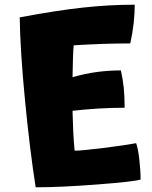

<svg xmlns="http://www.w3.org/2000/svg" viewBox="-20 -755 649 818"><path d="M579 10Q550 19 393.5 31Q237 43 132 43Q107 -116 86.5 -328Q66 -540 64 -681Q218 -710 331.5 -722.5Q445 -735 554 -735Q554 -698 549.5 -656.5Q545 -615 535 -570Q479 -570 419 -568Q359 -566 294 -562Q292 -540 291 -511.5Q290 -483 289 -426Q340 -441 391 -448Q442 -455 495 -455Q503 -420 507 -383Q511 -346 511 -296Q454 -296 398 -292.5Q342 -289 289 -283Q290 -238 292 -195Q294 -152 298 -113Q327 -113 420 -124.5Q513 -136 560 -145Q568 -124 573.5 -76.5Q579 -29 579 10Z"/></svg>

Font: Atma
Style: Bold
Weight: 700
Designer: Gregori Vincens, Jeremie Hornus, Riccardo Olocco, Yoann Minet.
Foundry: black foundry
Version: Version 1.102;PS 1.100;hotconv 1.0.86;makeotf.lib2.5.63406